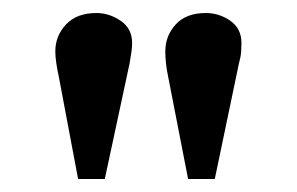

<svg xmlns="http://www.w3.org/2000/svg" viewBox="-20 -809 457 295"><path d="M100 -534 70 -693Q68 -702 66.5 -712Q65 -722 65 -730Q65 -754 81.5 -771.5Q98 -789 128 -789Q148 -789 165.5 -777Q183 -765 183 -743Q183 -737 182 -729.5Q181 -722 179 -711L141 -534ZM269 -534 238 -693Q236 -702 235 -712Q234 -722 234 -730Q234 -754 250 -771.5Q266 -789 296 -789Q317 -789 334 -777Q351 -765 351 -743Q351 -737 350.5 -729.5Q350 -722 347 -711L310 -534Z"/></svg>

Font: Literata 18pt SemiBold
Style: Regular
Weight: 600
Designer: Latin by Veronika Burian and Jose Scaglione. Greek by Irene Vlachou. Cyrillic by Vera Evstafieva.
Foundry: TypeTogether
Version: Version 3.103;gftools[0.9.29]